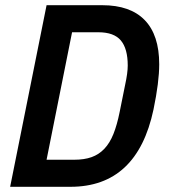

<svg xmlns="http://www.w3.org/2000/svg" viewBox="-20 -718 649 738"><path d="M159 -698H373Q481 -698 536.5 -640.5Q592 -583 592 -471Q592 -437 586.5 -393.5Q581 -350 570 -297Q507 0 251 0H19ZM265 -104Q304 -104 332 -114Q360 -124 381 -146Q402 -168 416 -203Q430 -238 440 -288L461 -392Q466 -415 468.5 -433.5Q471 -452 471 -466Q471 -531 444.5 -562.5Q418 -594 358 -594H257L159 -104Z"/></svg>

Font: IBM Plex Sans Cond SmBld
Style: Italic
Weight: 600
Width: 3
Italic angle: -11°
Designer: Mike Abbink, Paul van der Laan, Pieter van Rosmalen
Foundry: Bold Monday
Version: Version 1.3